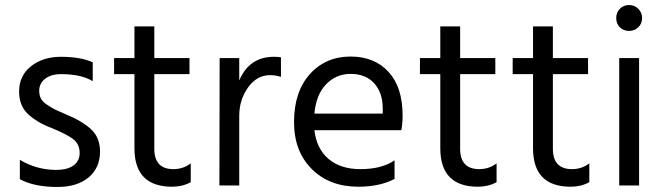

<svg xmlns="http://www.w3.org/2000/svg" viewBox="-20 -738 2640 764"><path d="M378 -135Q378 -70 332.5 -32Q287 6 208 6Q116 6 59 -25V-102Q126 -62 203 -62Q249 -62 273 -80Q297 -98 297 -129Q297 -165 270.5 -185Q244 -205 182 -230Q125 -252 90.5 -285Q56 -318 56 -374Q56 -437 103.5 -474.5Q151 -512 222 -512Q301 -512 349 -490V-415Q303 -443 223 -443Q183 -443 159.5 -424.5Q136 -406 136 -377Q136 -359 143 -345.5Q150 -332 170.5 -319Q191 -306 200.5 -301.5Q210 -297 242 -283Q306 -257 342 -224Q378 -191 378 -135Z M739 -13Q706 5 665 5Q515 5 515 -148V-443H434V-507H515V-633H594V-507H734V-443H594V-146Q594 -65 670 -65Q709 -65 739 -88Z M932 0H853L854 -507H932V-418Q972 -512 1070 -512Q1088 -512 1098 -510V-432Q1077 -439 1055 -439Q1002 -439 967 -390Q932 -341 932 -277Z M1550 -26Q1491 5 1406 5Q1291 5 1220.5 -65.5Q1150 -136 1150 -252Q1150 -373 1213 -443Q1276 -513 1375 -513Q1470 -513 1526 -452Q1582 -391 1582 -279Q1582 -247 1577 -220H1231Q1240 -145 1288 -105Q1336 -65 1414 -65Q1499 -65 1550 -100ZM1375 -444Q1318 -444 1278 -403Q1238 -362 1231 -286H1503V-306Q1503 -369 1469 -406.5Q1435 -444 1375 -444Z M1956 -13Q1923 5 1882 5Q1732 5 1732 -148V-443H1651V-507H1732V-633H1811V-507H1951V-443H1811V-146Q1811 -65 1887 -65Q1926 -65 1956 -88Z M2325 -13Q2292 5 2251 5Q2101 5 2101 -148V-443H2020V-507H2101V-633H2180V-507H2320V-443H2180V-146Q2180 -65 2256 -65Q2295 -65 2325 -88Z M2523 0H2444V-507H2523ZM2520 -703Q2535 -688 2535 -666Q2535 -644 2520 -629.5Q2505 -615 2483 -615Q2461 -615 2446.5 -629.5Q2432 -644 2432 -666Q2432 -688 2446.5 -703Q2461 -718 2483 -718Q2505 -718 2520 -703Z"/></svg>

Font: Hind Guntur
Style: Regular
Weight: 400
Version: Version 1.000;PS 1.0;hotconv 1.0.86;makeotf.lib2.5.63406; tt